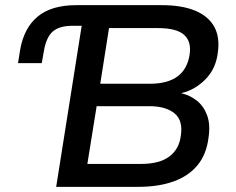

<svg xmlns="http://www.w3.org/2000/svg" viewBox="-20 -725 915 745"><path d="M198 0 297 -625H262Q210 -625 184.5 -602.5Q159 -580 150 -525L142 -480H50L58 -531Q73 -617 126.5 -661Q180 -705 276 -705H607Q686 -705 737.5 -683.5Q789 -662 811.5 -621Q834 -580 825 -519Q817 -457 776.5 -416.5Q736 -376 685 -364L684 -363Q716 -356 743 -335Q770 -314 783.5 -278Q797 -242 789 -190Q781 -126 746.5 -84Q712 -42 653.5 -21Q595 0 517 0ZM319 -89H528Q599 -89 637.5 -118Q676 -147 682 -201Q686 -229 680 -250Q674 -271 658 -284.5Q642 -298 617.5 -305.5Q593 -313 560 -313H355ZM369 -400H561Q631 -400 669.5 -429Q708 -458 716 -515Q723 -565 693.5 -590.5Q664 -616 593 -616H403Z"/></svg>

Font: Nunito Sans 7pt SemiBold
Style: Italic
Weight: 600
Italic angle: -9°
Designer: Vernon Adams
Foundry: Vernon Adams
Version: Version 3.101;gftools[0.9.27]